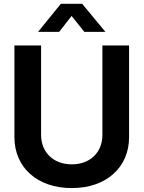

<svg xmlns="http://www.w3.org/2000/svg" viewBox="-20 -963 744 995"><path d="M352.1 11.7C531.7 11.7 648.9 -96.2 648.9 -252.4V-727.5H510.7V-263.7C510.7 -175.3 449.2 -111.3 352.1 -111.3C255.4 -111.3 192.9 -175.3 192.9 -263.7V-727.5H54.7V-252.4C54.7 -96.2 171.9 11.7 352.1 11.7ZM286.6 -797.9 351.1 -880.4 417 -797.9H525.9V-798.3L405.8 -943.4H295.4L177.7 -798.3V-797.9Z"/></svg>

Font: Raveo Display Display SemiBold
Style: Regular
Weight: 600
Designer: Jakub Foglar, Rasmus Andersson (Inter)
Foundry: Jakubfoglar.com
Version: Version 1.100;Glyphs 3.2.3 (3260)